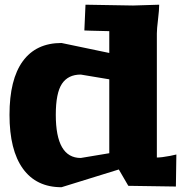

<svg xmlns="http://www.w3.org/2000/svg" viewBox="-20 -783 780 808"><path d="M649.9 -763.2Q649.9 -741.2 645 -700.9Q640.1 -660.6 640.1 -642.1V-120.1Q659.7 -120.1 695.8 -127L722.2 -132.8L720.2 2L520 -1L480 -69.8L238.8 4.9Q132.8 4.9 76.4 -73.2Q20 -151.4 20 -299.8Q20 -448.7 75.9 -525.4Q131.8 -602.1 238.8 -602.1L439.9 -560.1V-651.9Q415.5 -651.9 361.8 -653.8L335 -654.8L339.8 -763.2L540 -759.8ZM214.8 -299.8Q214.8 -118.2 319.8 -118.2L439.9 -138.2V-449.2L319.8 -469.2Q266.6 -469.2 240.7 -430.4Q214.8 -391.6 214.8 -299.8Z"/></svg>

Font: Zantroke
Style: Regular
Weight: 500
Foundry: gluk
Version: Version 0.36